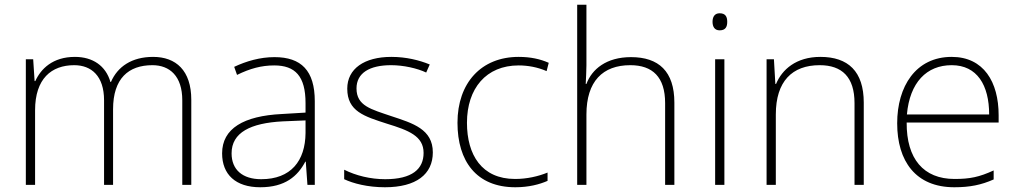

<svg xmlns="http://www.w3.org/2000/svg" viewBox="-20 -780 4292 810"><path d="M626 -540C536 -540 476 -499 448 -434H446C426 -503 371 -540 296 -540C202 -540 152 -489 129 -438H126L120 -530H89V0H128V-315C128 -448 197 -505 293 -505C366 -505 419 -459 419 -357V0H457V-319C457 -449 522 -505 623 -505C696 -505 749 -459 749 -357V0H787V-359C787 -483 722 -540 626 -540Z M1138 -539C1077 -539 1019 -522 968 -498L980 -464C1035 -491 1083 -504 1137 -504C1225 -504 1269 -459 1269 -345V-305L1169 -299C1008 -291 917 -238 917 -133C917 -44 974 10 1078 10C1183 10 1236 -37 1268 -98H1270L1277 0H1308V-353C1308 -482 1251 -539 1138 -539ZM1173 -268 1269 -272V-219C1268 -101 1207 -24 1082 -24C1003 -24 957 -64 957 -133C957 -221 1037 -261 1173 -268Z M1806 -137C1806 -235 1722 -260 1631 -290C1546 -319 1484 -333 1484 -407C1484 -472 1539 -505 1630 -505C1682 -505 1740 -492 1778 -474L1793 -508C1749 -526 1694 -540 1631 -540C1517 -540 1445 -490 1445 -406C1445 -310 1517 -289 1613 -258C1704 -230 1767 -206 1767 -135C1767 -67 1719 -24 1605 -24C1543 -24 1482 -39 1432 -64V-24C1470 -6 1531 10 1604 10C1736 10 1806 -45 1806 -137Z M2154 10C2210 10 2256 -2 2290 -17V-52C2251 -36 2203 -25 2153 -25C2012 -25 1950 -127 1950 -262C1950 -407 2031 -504 2168 -504C2206 -504 2247 -497 2286 -480L2295 -515C2259 -531 2218 -540 2168 -540C2010 -540 1910 -430 1910 -262C1910 -100 1990 10 2154 10Z M2454 -504V-760H2415V0H2454V-297C2454 -437 2523 -505 2639 -505C2733 -505 2786 -455 2786 -345V0H2825V-347C2825 -479 2759 -539 2642 -539C2538 -539 2477 -488 2454 -426H2451C2452 -454 2454 -475 2454 -504Z M3016 -724C2995 -724 2986 -709 2986 -688C2986 -667 2995 -652 3016 -652C3041 -652 3048 -667 3048 -688C3048 -709 3041 -724 3016 -724ZM3036 -530H2997V0H3036Z M3441 -540C3338 -540 3279 -486 3254 -426H3251L3245 -530H3214V0H3253V-297C3253 -437 3322 -505 3438 -505C3532 -505 3585 -455 3585 -345V0H3624V-347C3624 -479 3558 -540 3441 -540Z M3995 -540C3843 -540 3765 -415 3765 -260C3765 -100 3843 10 4006 10C4072 10 4120 0 4172 -23V-61C4111 -33 4072 -25 4007 -25C3876 -25 3804 -110 3805 -263H4193V-294C4193 -434 4130 -540 3995 -540ZM3995 -505C4102 -505 4153 -421 4153 -297H3806C3818 -432 3889 -505 3995 -505Z"/></svg>

Font: Noto Sans Myanmar ExtraLight
Style: Regular
Weight: 200
Designer: Monotype Design Team
Foundry: Monotype Imaging Inc.
Version: Version 2.107